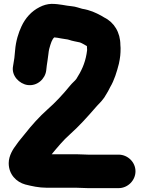

<svg xmlns="http://www.w3.org/2000/svg" viewBox="-20 -748 744 992"><path d="M602 -515C602 -580.5 569.3 -632.9 518.8 -657.5C515.1 -659.5 508.3 -664.1 502.9 -667C474.5 -682.3 446 -695.9 404.7 -702.6C390.6 -705.8 372 -714.2 349.9 -715.9C318.7 -718.3 289.1 -728 245.5 -728C223.8 -727.1 203.9 -721.3 184.6 -711.3C141.9 -689.9 111.3 -654.8 91.4 -612.7C75.5 -579.1 62 -536.2 58.1 -488.9C56.3 -462.1 53.2 -435.7 47.5 -406.9C37.3 -356.1 81.1 -314.6 122 -308.8C172.4 -301.5 213.6 -340.6 218.8 -384.1C220.8 -401.6 222.6 -419.2 225.6 -435.5C229.3 -455.2 230.6 -481.4 234.1 -494.5C242.3 -525.1 249 -545.1 260.4 -554.8C270.8 -554.1 282.6 -552 295.1 -549.5C312 -546.1 329.2 -545 335.2 -542.6C356.1 -535.2 375.6 -533 392.5 -528.9C401 -526.3 414.4 -518.2 429 -509.9C429.2 -504.1 429.3 -499.1 430 -491.8V-488.4C428.9 -482.5 427.9 -476.2 427.2 -469.3C418.5 -418.2 399.7 -380 374.3 -340C366.3 -329 355.6 -322.2 340.6 -303.8C305.2 -260.3 265.7 -217.8 224.5 -181.8C184.5 -146.2 143.1 -100.6 110.2 -58.3C96 -39.7 78.9 -21.7 64.8 -0.7C48.6 20.2 25 55.7 25 95C25 153.1 64.2 192.3 110.6 205.2C143.9 213.5 180 222 222 222H375C393.8 222 413.9 224 435 224H593C640.2 224 680 184.2 680 137C680 89.4 639.6 51 593 51H435C418.3 51 397.8 49 376 49H247C276.3 13.7 307.7 -24.4 339.5 -52.2C388.1 -95.4 431.5 -143.9 473 -191.7C488.6 -210.2 500.5 -218.7 518.3 -243.4C518.6 -243.8 519.1 -244.6 519.4 -245.1L538.1 -276.2C543.2 -287.2 545.5 -291.6 549.4 -298.1C570.1 -332.5 584 -377.8 594.4 -419.3C601.2 -451.2 603 -469.1 603 -500C603 -505 602 -509.2 602 -515Z"/></svg>

Font: Smoothie
Style: Bd
Weight: 700
Foundry: Cannot Into Space Fonts
Version: Version 0.8